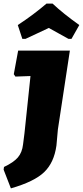

<svg xmlns="http://www.w3.org/2000/svg" viewBox="-37 -926 457 1058"><path d="M86 -712 61 -788Q148 -845 219 -906H253Q310 -852 400 -788L357 -712H340L232 -772Q209 -761 165 -740.5Q121 -720 104 -712ZM348 -647 282 -213 274 -124Q261 -30 206.5 22.5Q152 75 23 112L-17 9L-15 -6Q38 -31 61.5 -58.5Q85 -86 90 -130L98 -193L131 -507L48 -504L39 -517L63 -647Z"/></svg>

Font: Alegreya Sans SC Black
Style: Italic
Weight: 900
Italic angle: -7°
Designer: Juan Pablo del Peral
Foundry: Huerta Tipografica
Version: Version 2.007